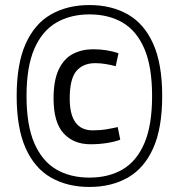

<svg xmlns="http://www.w3.org/2000/svg" viewBox="-20 -730 708 760"><path d="M334 -710Q421 -710 486 -673Q551 -636 586.5 -556.5Q622 -477 622 -350Q622 -223 586.5 -143.5Q551 -64 486 -27Q421 10 334 10Q247 10 182 -27Q117 -64 81.5 -143.5Q46 -223 46 -350Q46 -477 81.5 -556.5Q117 -636 182 -673Q247 -710 334 -710ZM334 -27Q410 -27 465.5 -59.5Q521 -92 551.5 -163Q582 -234 582 -350Q582 -466 551.5 -537Q521 -608 465.5 -640.5Q410 -673 334 -673Q259 -673 203 -640.5Q147 -608 116 -537Q85 -466 85 -350Q85 -234 116 -163Q147 -92 202.5 -59.5Q258 -27 334 -27ZM192 -340Q192 -412 212.5 -455Q233 -498 268.5 -516.5Q304 -535 349 -535Q376 -535 401.5 -531Q427 -527 449 -519L438 -468Q419 -473 398.5 -476.5Q378 -480 357 -480Q309 -480 282.5 -449Q256 -418 256 -340Q256 -214 347 -214Q377 -214 403 -218.5Q429 -223 446 -227L456 -177Q435 -169 404 -164Q373 -159 338 -159Q271 -159 231.5 -202.5Q192 -246 192 -340Z"/></svg>

Font: Georama
Style: Regular
Weight: 400
Designer: Jean-Baptiste Levee
Foundry: Production Type
Version: Version 1.000